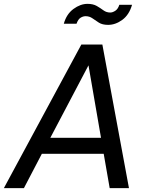

<svg xmlns="http://www.w3.org/2000/svg" viewBox="-55 -976 766 996"><path d="M-35 0 367 -745H476L614 0H514L483 -178H162L69 0ZM206 -261H469L404 -637ZM506 -847Q476 -847 458 -858.5Q440 -870 424.5 -881Q409 -892 389 -892Q376 -892 363 -884Q350 -876 342 -853H276Q290 -903 326 -929.5Q362 -956 399 -956Q428 -956 447 -945Q466 -934 481.5 -922.5Q497 -911 517 -911Q529 -911 543 -920Q557 -929 564 -951H630Q615 -899 579.5 -873Q544 -847 506 -847Z"/></svg>

Font: Plus Jakarta Display
Style: Italic
Weight: 400
Italic angle: -12°
Designer: Gumpita Rahayu
Foundry: Tokotype Studio
Version: Version 1.000